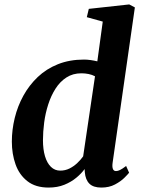

<svg xmlns="http://www.w3.org/2000/svg" viewBox="-20 -837 642 867"><path d="M488.5 -102Q486 -84 489.8 -74.2Q493.5 -64.5 504 -64.5Q512 -64.5 522.2 -69.5Q532.5 -74.5 549.5 -87.5L563 -57Q557.5 -50 541.5 -34Q525.5 -18 499.2 -4Q473 10 437.5 10Q401.5 10 383.8 -7.5Q366 -25 363 -59L362 -73.5Q348 -54 325 -34.8Q302 -15.5 270.8 -2.8Q239.5 10 199.5 10Q140.5 10 103.8 -18.8Q67 -47.5 50.2 -94.8Q33.5 -142 33.5 -197.5Q33.5 -251 46.5 -304.2Q59.5 -357.5 85.5 -404.8Q111.5 -452 150.2 -489Q189 -526 241.5 -547Q294 -568 359.5 -568Q373 -568 389 -565.8Q405 -563.5 419.5 -560L444 -739.5L372 -759.5L381 -797L563.5 -817L589 -803.5ZM409 -492.5Q396 -499.5 380 -502.8Q364 -506 347.5 -506Q309 -506 280 -487.2Q251 -468.5 230.8 -436.8Q210.5 -405 197.8 -365.5Q185 -326 179.5 -284Q174 -242 174 -203.5Q174 -162.5 183.2 -131.5Q192.5 -100.5 210 -83.5Q227.5 -66.5 252 -66.5Q274.5 -66.5 294 -76.2Q313.5 -86 329.2 -101Q345 -116 355.5 -131Z"/></svg>

Font: Merriweather
Style: Bold Italic
Weight: 700
Italic angle: -7.8°
Version: Version 2.101